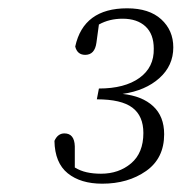

<svg xmlns="http://www.w3.org/2000/svg" viewBox="-20 -862 437 462"><path d="M226 -420Q174 -420 143 -445Q112 -470 111 -523Q119 -541 135 -541Q159 -541 160 -510V-459Q173 -451 188.5 -447.5Q204 -444 223 -444Q266 -444 295.5 -469Q325 -494 325 -542Q325 -583 298.5 -603Q272 -623 213 -623L218 -649Q280 -649 315.5 -674.5Q351 -700 350 -745Q350 -780 330 -798.5Q310 -817 275 -817Q243 -817 218 -803L212 -759Q208 -730 185 -730Q166 -730 161 -750Q181 -842 286 -842Q339 -842 368 -815.5Q397 -789 397 -748Q397 -704 363.5 -674Q330 -644 275 -636Q322 -631 348.5 -606.5Q375 -582 375 -539Q375 -481 331.5 -450.5Q288 -420 226 -420Z"/></svg>

Font: Source Serif 4 SmText Light
Style: Italic
Weight: 300
Italic angle: -12°
Designer: Frank Grießhammer
Foundry: Adobe
Version: Version 4.005;hotconv 1.1.0;makeotfexe 2.6.0